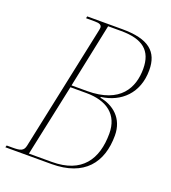

<svg xmlns="http://www.w3.org/2000/svg" viewBox="-146 -811 807 908"><g transform="rotate(20 257.0 -357.0)"><path d="M-15 0H217C382 0 453 -93 453 -229C453 -316 394 -362 327 -374L328 -378C426 -391 500 -459 500 -575C500 -668 447 -714 314 -714H137L135 -704H179C202 -704 214 -699 214 -685C214 -681 213 -677 212 -671L79 -42C73 -14 56 -10 18 -10H-12ZM257 -382H179L246 -704H311C420 -704 471 -663 471 -571C471 -477 425 -382 257 -382ZM215 -10H100L177 -372H257C362 -372 425 -323 425 -229C425 -99 366 -10 215 -10Z"/></g></svg>

Font: Noto Serif Display Condensed Thin
Style: Italic
Weight: 100
Width: 3
Italic angle: -12°
Designer: Monotype Design Team
Foundry: Monotype Imaging Inc.
Version: Version 2.009